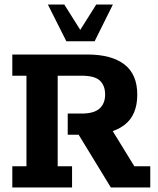

<svg xmlns="http://www.w3.org/2000/svg" viewBox="-20 -822 691 842"><path d="M34 0V-93H96V-490H34V-583H362Q469 -583 525.5 -539.5Q582 -496 582 -407Q582 -317 525.5 -274Q469 -231 369 -231H350L456 -277L569 -93H639V0H466L325 -231H277V-324H338Q392 -324 416.5 -346Q441 -368 441 -407Q441 -447 418 -468.5Q395 -490 338 -490H233V-93H296V0ZM271 -641 190 -802H262L332 -691L402 -802H475L395 -641Z"/></svg>

Font: Rokkitt SemiBold
Style: Bold
Weight: 700
Version: Version 3.103